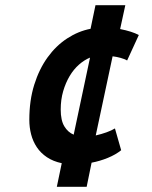

<svg xmlns="http://www.w3.org/2000/svg" viewBox="-20 -620 585 740"><path d="M447 -41Q426 -24 395.5 -11.5Q365 1 333 7L314 100H199L218 9Q185 2 161 -14Q137 -30 122 -52.5Q107 -75 100 -102Q93 -129 93 -158Q93 -233 112 -293.5Q131 -354 163.5 -399Q196 -444 239 -472Q282 -500 329 -509L348 -600H463L443 -508Q489 -499 515 -485L470 -387Q459 -393 444.5 -397Q430 -401 414 -403L349 -98Q371 -103 390.5 -110Q410 -117 423 -125ZM327 -398Q305 -389 284.5 -371Q264 -353 248.5 -327Q233 -301 223.5 -268.5Q214 -236 214 -198Q214 -156 228 -133Q242 -110 264 -101Z"/></svg>

Font: PT Sans
Style: Bold Italic
Weight: 700
Italic angle: -12°
Designer: A.Korolkova, O.Umpeleva, V.Yefimov
Foundry: ParaType Ltd
Version: Version 2.003W OFL